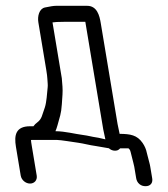

<svg xmlns="http://www.w3.org/2000/svg" viewBox="-20 -536 579 660"><path d="M172.6 -516C164.4 -516 152.3 -514 134.5 -510.3C114.6 -506.1 108.4 -480 111.8 -459.5L138.8 -297.2C141.2 -282.5 142.6 -271.7 142.8 -265.6C143.5 -250.2 144.9 -245.4 143.8 -235.2C141.5 -213.5 140.3 -185.9 134.2 -166.8C123.8 -138.7 124.6 -128 108.1 -115.2C102.2 -110.6 98.9 -107.7 95 -102H83.5C33.4 -102 28.3 -70.5 34.7 -31.8L51.2 67.5C53.8 83.1 68.3 95 83.3 95C98.3 95 108.8 83.1 106.2 67.5L88.9 -36.5C87.4 -45.5 86.6 -50.7 86.5 -54.8C86.7 -54.9 89.3 -55 91.3 -55H175.2C188.3 -55 233.2 -47.3 248.8 -45.3C267.8 -42.7 287.4 -36.9 308.9 -34.1L354.4 -26.3C358.6 -22.1 366.8 -18 374.4 -18C381.5 -18 386.4 -18.9 393 -26H421.5C421.6 -26 427.6 -22.6 429.3 -12.5L429.4 -12L438.4 23.7C440.1 29.8 441.1 34.1 441.6 37.5L448.1 76.5C449.3 83.7 452.6 91.5 459.6 97.1C466 102.4 473.5 104 480.2 104C487.4 104 494.9 102.1 499.5 96C503.8 90.4 504.3 83.2 503.1 76.5L496.6 37.5C495.8 32.3 494.4 26.3 492.7 20.3L484.5 -11.4C482.6 -21.8 477.6 -33.9 470.1 -44.7C451.2 -72 427.8 -75.6 391.2 -75.9L384.1 -109.9L326.2 -457.5C322.2 -481.7 313.9 -516 279.6 -516ZM334.9 -91.2 342.2 -57C334 -58.4 321.4 -62.4 309.8 -63.9C295.3 -65.8 284.5 -69.6 264 -72.2C238.9 -75.3 203.8 -84.8 170.6 -85C172.8 -90 176 -98.8 177.8 -105.9C185.3 -134.8 190.3 -142.8 192.6 -178.1L194.8 -210.8C196.1 -229.8 194.2 -246.8 192.5 -266.4L192.5 -266.9L160.5 -459C166.4 -460.1 181.1 -461 201.4 -461H273.3Z"/></svg>

Font: MewTooHand
Style: BdCondLta
Weight: 400
Designer: Mew Too, Robert Jablonski
Version: Version 0.77